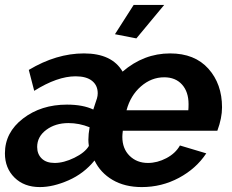

<svg xmlns="http://www.w3.org/2000/svg" viewBox="-30 -750 944 780"><path d="M524 -594 437 -611 513 -730H637ZM-10 -127Q-10 -212 63.5 -268.5Q137 -325 242 -325Q307 -325 349 -305Q351 -313 356 -326.5Q361 -340 364 -350.5Q367 -361 367 -371Q367 -403 344 -421.5Q321 -440 277 -440Q203 -440 109 -381L87 -466Q199 -533 311 -533Q425 -533 468 -459Q554 -533 661 -533Q761 -533 816.5 -471Q872 -409 872 -314Q872 -270 853 -219H469Q467 -203 467 -194Q467 -146 496.5 -117Q526 -88 571 -88Q609 -88 646 -107.5Q683 -127 701 -159L808 -127Q767 -65 697 -27.5Q627 10 546 10Q477 10 427.5 -19Q378 -48 354 -98Q311 -45 248.5 -17.5Q186 10 132 10Q68 10 29 -28.5Q-10 -67 -10 -127ZM735 -302Q736 -311 736 -327Q736 -377 709.5 -406.5Q683 -436 637 -436Q585 -436 542.5 -399Q500 -362 484 -302ZM331 -157Q329 -171 329 -182Q329 -205 334 -233Q292 -250 248 -250Q195 -250 158 -222.5Q121 -195 121 -153Q121 -124 139.5 -106Q158 -88 192 -88Q229 -88 272 -109Q315 -130 331 -157Z"/></svg>

Font: Raleway-v4020
Style: Bold Italic
Weight: 700
Italic angle: -12°
Designer: Matt McInerney, Pablo Impallari, Rodrigo Fuenzalida
Foundry: Matt McInerney, Pablo Impallari, Rodrigo Fuenzalida
Version: Version 4.020;PS 004.020;hotconv 1.0.88;makeotf.lib2.5.64775